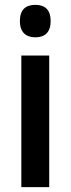

<svg xmlns="http://www.w3.org/2000/svg" viewBox="-20 -772 291 792"><path d="M126 -752C85 -752 62 -731 62 -685C62 -640 86 -618 126 -618C166 -618 189 -640 189 -685C189 -730 167 -752 126 -752ZM183 -543H68V0H183Z"/></svg>

Font: Noto Sans Gurmukhi UI Condensed SemiBold
Style: Regular
Weight: 600
Width: 3
Designer: Jelle Bosma - Monotype Design Team
Foundry: Monotype Imaging Inc.
Version: Version 2.004